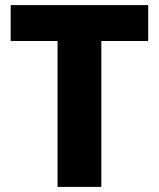

<svg xmlns="http://www.w3.org/2000/svg" viewBox="-20 -734 624 754"><path d="M378 0V-573H562V-714H22V-573H206V0Z"/></svg>

Font: Noto Sans Thai Looped ExtraBold
Style: Regular
Weight: 800
Designer: Cadson Demak Team
Foundry: Cadson Demak Co., Ltd.
Version: Version 1.001